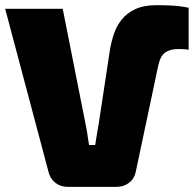

<svg xmlns="http://www.w3.org/2000/svg" viewBox="-22 -724 751 744"><path d="M240 0Q212 0 192 -16Q172 -32 166 -58L-2 -690H221L310 -241Q314 -222 317 -201.5Q320 -181 323 -162H347Q349 -175 351 -188.5Q353 -202 355.5 -215.5Q358 -229 360 -241L404 -531Q409 -561 419 -591.5Q429 -622 449 -647.5Q469 -673 502 -688.5Q535 -704 585 -704Q608 -704 641.5 -702.5Q675 -701 709 -694V-531Q700 -533 688 -533.5Q676 -534 668 -534Q637 -534 618 -520.5Q599 -507 591 -469L504 -58Q499 -32 478.5 -16Q458 0 430 0Z"/></svg>

Font: Exo 2 Black
Style: Regular
Weight: 900
Designer: Natanael Gama
Foundry: Natanael Gama
Version: Version 2.010